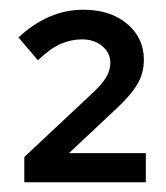

<svg xmlns="http://www.w3.org/2000/svg" viewBox="-20 -725 341 395"><path d="M30 -350V-402L173 -536Q191 -553 199 -567Q207 -581 207 -596Q207 -616 190.5 -630Q174 -644 149 -644Q126 -644 104.5 -634.5Q83 -625 58 -601L18 -648Q48 -676 81.5 -690.5Q115 -705 151 -705Q207 -705 241.5 -676Q276 -647 276 -602Q276 -575 263 -552.5Q250 -530 220 -502L122 -410H280V-350Z"/></svg>

Font: Red Hat Text Medium
Style: Regular
Weight: 500
Designer: Pentagram, MCKL
Foundry: Pentagram, MCKL
Version: Version 1.023